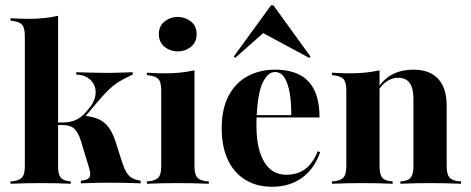

<svg xmlns="http://www.w3.org/2000/svg" viewBox="-20 -691 1772 722"><path d="M135.5 -2.4Q109.7 -2.4 83.1 -2Q56.5 -1.6 19.4 0V-8.9L29.8 -9.7Q54.8 -12.9 64.1 -25Q73.4 -37.1 73.4 -66.9V-208.9H198.4V-66.9Q198.4 -37.1 207.3 -24.6Q216.1 -12.1 238.7 -9.7L246 -8.9V0Q209.7 -1.6 185.1 -2Q160.5 -2.4 135.5 -2.4ZM73.4 -208.9V-554.8Q73.4 -584.7 64.1 -596.8Q54.8 -608.9 28.2 -612.1L19.4 -613.7V-622.6Q41.1 -621 57.7 -620.6Q74.2 -620.2 90.3 -620.2Q119.4 -620.2 146 -623Q172.6 -625.8 198.4 -631.5V-622.6V-208.9ZM283.9 -1.6V-11.3Q310.5 -13.7 316.5 -24.6Q322.6 -35.5 314.5 -61.3L283.9 -162.1Q273.4 -195.2 258.1 -208.1Q242.7 -221 214.5 -221H191.1V-230.6H219.4Q243.5 -230.6 264.1 -239.5Q284.7 -248.4 301.6 -267.7L314.5 -283.1Q332.3 -304 337.5 -325.8Q342.7 -347.6 335.9 -366.5Q329 -385.5 311.7 -397.6Q294.4 -409.7 266.9 -410.5V-419.4Q304 -418.5 330.2 -417.7Q356.5 -416.9 383.1 -416.9Q397.6 -416.9 410.5 -417.3Q423.4 -417.7 439.9 -418.1Q456.5 -418.5 479 -419.4V-410.5Q451.6 -398.4 429.8 -385.1Q408.1 -371.8 390.3 -354.8Q372.6 -337.9 353.2 -315.3L289.5 -240.3L296 -255.6Q332.3 -252.4 355.2 -240.7Q378.2 -229 393.1 -205.6Q408.1 -182.3 420.2 -141.1L438.7 -82.3Q446.8 -57.3 455.6 -42.7Q464.5 -28.2 477 -21.4Q489.5 -14.5 508.9 -11.3V-1.6Q490.3 -2.4 471.8 -2.8Q453.2 -3.2 434.3 -3.6Q415.3 -4 394.4 -4Q371.8 -4 345.6 -3.6Q319.4 -3.2 283.9 -1.6Z M586.3 -208.9V-350Q586.3 -380.6 577 -392.3Q567.7 -404 541.1 -407.3L532.3 -408.9V-417.7Q554 -416.1 570.6 -415.7Q587.1 -415.3 603.2 -415.3Q632.3 -415.3 658.9 -418.1Q685.5 -421 711.3 -426.6V-417.7V-208.9ZM648.4 -2.4Q622.6 -2.4 596 -2Q569.4 -1.6 532.3 0V-8.9L542.7 -9.7Q567.7 -12.9 577 -25Q586.3 -37.1 586.3 -66.9V-208.9H711.3V-66.9Q711.3 -37.1 720.6 -25Q729.8 -12.9 754 -9.7L765.3 -8.9V0Q727.4 -1.6 701.2 -2Q675 -2.4 648.4 -2.4ZM648.4 -497.6Q621 -497.6 599.2 -514.5Q577.4 -531.5 577.4 -562.9Q577.4 -593.5 599.2 -610.5Q621 -627.4 647.6 -627.4Q675.8 -627.4 697.6 -610.5Q719.4 -593.5 719.4 -562.9Q719.4 -531.5 697.6 -514.5Q675.8 -497.6 648.4 -497.6Z M1002.4 11.3Q945.2 11.3 902.4 -14.9Q859.7 -41.1 836.7 -90.3Q813.7 -139.5 813.7 -208.1Q813.7 -281.5 839.5 -330.6Q865.3 -379.8 910.9 -404.4Q956.5 -429 1014.5 -429Q1066.9 -429 1104.4 -410.9Q1141.9 -392.7 1161.7 -352.8Q1181.5 -312.9 1181.5 -249.2H904.8L903.2 -258.1H1075Q1075.8 -302.4 1069.8 -339.1Q1063.7 -375.8 1050.4 -398Q1037.1 -420.2 1013.7 -420.2Q988.7 -420.2 969.4 -383.5Q950 -346.8 945.2 -256.5V-254.8Q944.4 -246 944.4 -236.3Q944.4 -226.6 944.4 -216.1Q944.4 -132.3 973 -83.1Q1001.6 -33.9 1056.5 -33.9Q1098.4 -33.9 1127.4 -55.2Q1156.5 -76.6 1175 -122.6L1183.9 -118.5Q1161.3 -54.8 1114.9 -21.8Q1068.5 11.3 1002.4 11.3ZM864.5 -473.4 858.9 -478.2 999.2 -671H1008.1L1147.6 -478.2L1142.7 -473.4L950.8 -576.6L985.5 -580.6Z M1344.4 -2.4Q1318.5 -2.4 1291.9 -2Q1265.3 -1.6 1228.2 0V-8.9L1238.7 -9.7Q1263.7 -12.9 1273 -25Q1282.3 -37.1 1282.3 -66.9V-208.9H1407.3V-66.9Q1407.3 -37.1 1416.1 -24.6Q1425 -12.1 1447.6 -9.7L1456.5 -8.9V0Q1420.2 -1.6 1394.8 -2Q1369.4 -2.4 1344.4 -2.4ZM1282.3 -208.9V-350Q1282.3 -380.6 1273 -392.3Q1263.7 -404 1237.1 -407.3L1228.2 -408.9V-417.7Q1250 -416.1 1266.5 -415.7Q1283.1 -415.3 1299.2 -415.3Q1328.2 -415.3 1354.8 -418.1Q1381.5 -421 1407.3 -426.6V-417.7V-208.9ZM1534.7 -208.9V-319.4Q1534.7 -359.7 1520.6 -379Q1506.5 -398.4 1477.4 -398.4Q1448.4 -398.4 1423.8 -376.6Q1399.2 -354.8 1380.6 -307.3L1378.2 -310.5Q1400 -373.4 1439.1 -401.2Q1478.2 -429 1534.7 -429Q1596 -429 1627.8 -394.4Q1659.7 -359.7 1659.7 -293.5V-208.9ZM1596.8 -2.4Q1572.6 -2.4 1547.2 -2Q1521.8 -1.6 1485.5 0V-8.9L1493.5 -9.7Q1516.9 -12.1 1525.8 -24.6Q1534.7 -37.1 1534.7 -66.9V-208.9H1659.7V-66.9Q1659.7 -37.1 1669 -25Q1678.2 -12.9 1702.4 -9.7L1713.7 -8.9V0Q1675.8 -1.6 1649.6 -2Q1623.4 -2.4 1596.8 -2.4Z"/></svg>

Font: Playfair 144pt SemiCondensed ExtraBold
Style: Regular
Weight: 800
Width: 4
Designer: Claus Eggers Sørensen
Foundry: Claus Eggers Sørensen
Version: Version 2.203